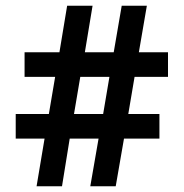

<svg xmlns="http://www.w3.org/2000/svg" viewBox="-20 -652 643 672"><path d="M136 -167 108 0H197L224 -167H325L296 0H385L414 -167H538V-253H429L451 -383H568V-469H466L494 -632H406L378 -469H277L304 -632H215L188 -469H66V-383H173L151 -253H35V-167ZM341 -253H239L261 -383H363Z"/></svg>

Font: Noto Sans Devanagari UI SemiCondensed SemiBold
Style: Regular
Weight: 600
Width: 4
Designer: Jelle Bosma - Monotype Design Team
Foundry: Monotype Imaging Inc.
Version: Version 2.004